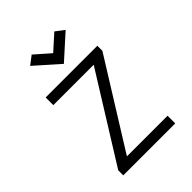

<svg xmlns="http://www.w3.org/2000/svg" viewBox="-240 -963 1079 1079"><g transform="rotate(-45 300.0 -423.0)"><path d="M93 0V-40L415 -557H94V-618H505V-578L183 -61H506V0ZM300 -679 158 -805 209 -844 300 -764 391 -846 442 -807Z"/></g></svg>

Font: Victor Mono Light
Style: Regular
Weight: 300
Monospace: yes
Designer: Rune Bjørnerås
Version: Version 1.561;gftools[0.9.30]